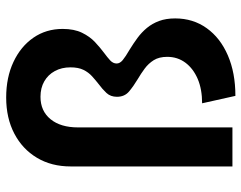

<svg xmlns="http://www.w3.org/2000/svg" viewBox="-102 -686 797 634"><g transform="rotate(-90 297.0 -368.5)"><path d="M193.8 0H64.9V-534.2Q64.9 -597.7 93.5 -645.5Q122.1 -693.4 173.3 -720.2Q224.6 -747.1 292.5 -747.1Q358.9 -747.1 409.9 -723.1Q460.9 -699.2 490 -657.2Q519 -615.2 519 -560.5Q519 -522.5 506.3 -496.6Q493.7 -470.7 475.3 -453.6Q457 -436.5 439.9 -423.8Q425.3 -413.1 415 -403.6Q404.8 -394 404.8 -382.3Q404.8 -371.6 416 -362.3Q427.2 -353 450.7 -339.4Q470.7 -327.1 489.3 -313.5Q507.8 -299.8 522.2 -282.5Q536.6 -265.1 545.2 -242.2Q553.7 -219.2 553.7 -189Q553.7 -129.9 521.5 -85Q489.3 -40 431.6 -15.1Q374 9.8 297.9 9.8L273.4 -100.1Q319.8 -100.1 354 -114.7Q388.2 -129.4 407.5 -155.3Q426.8 -181.2 426.8 -215.3Q426.8 -242.2 415.8 -259.8Q404.8 -277.3 387.9 -289.8Q371.1 -302.2 353.5 -312.5Q330.6 -326.2 312.7 -341.1Q294.9 -356 294.9 -381.3Q294.9 -402.3 307.4 -415.8Q319.8 -429.2 336.4 -441.4Q349.6 -451.7 362.5 -463.4Q375.5 -475.1 383.8 -491.9Q392.1 -508.8 392.1 -534.7Q392.1 -564 379.9 -586.4Q367.7 -608.9 345.9 -621.3Q324.2 -633.8 294.9 -633.8Q248 -633.8 220.9 -600.6Q193.8 -567.4 193.8 -509.8Z"/></g></svg>

Font: Kumbh Sans SemiBold
Style: Regular
Weight: 600
Version: Version 1.005